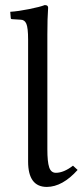

<svg xmlns="http://www.w3.org/2000/svg" viewBox="-20 -718 330 750"><path d="M89.8 -563Q89.8 -608.9 83 -625Q76.2 -641.1 60.1 -641.1L27.8 -643.1Q22 -643.1 22 -647.9L20 -671.9Q50.8 -673.8 93.5 -682.4Q136.2 -690.9 154.8 -698.2Q168 -698.2 168 -688Q165 -647.9 165 -583V-134.8Q165 -85.9 172.1 -64.5Q179.2 -43 198.2 -43Q229 -43 265.1 -70.8L283.2 -54.2Q224.1 11.7 163.1 12.2Q89.8 12.2 89.8 -86.9Z"/></svg>

Font: Biolilbert
Style: Regular
Weight: 400
Designer: Philipp H. Poll
Foundry: Philipp H. Poll
Version: Version 1.1.0